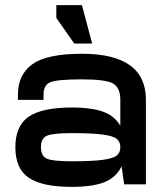

<svg xmlns="http://www.w3.org/2000/svg" viewBox="-20 -720 640 750"><path d="M50 -350V-330H150V-350Q150 -388 177 -399Q204 -410 300 -410Q394 -410 422 -393.5Q450 -377 450 -330V-220L550 -250V-330Q550 -510 300 -510Q164 -510 107 -469.5Q50 -429 50 -350ZM550 -250H450V-85L455 -70L465 0H550ZM260 10Q341 10 387 -8Q433 -26 455 -70L450 -145Q450 -124 436 -112.5Q422 -101 381 -95.5Q340 -90 260 -90Q185 -90 162.5 -100.5Q140 -111 140 -145Q140 -179 162.5 -189.5Q185 -200 260 -200Q340 -200 381 -194.5Q422 -189 436 -177.5Q450 -166 450 -145L455 -220Q433 -264 387 -282Q341 -300 260 -300Q145 -300 92.5 -264.5Q40 -229 40 -145Q40 -61 92.5 -25.5Q145 10 260 10ZM340 -550 300 -700H200V-650L270 -550Z"/></svg>

Font: Millimetre
Style: Regular
Weight: 500
Designer: Jérémy Landes
Version: Version 1.0